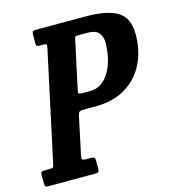

<svg xmlns="http://www.w3.org/2000/svg" viewBox="-159 -842 840 933"><g transform="rotate(-15 261.0 -375.0)"><path d="M200.5 -289.5 161 -103.5Q157.5 -88.5 161 -83.8Q164.5 -79 183.5 -79H205Q217.5 -79 221.2 -75.2Q225 -71.5 225 -58V-18Q225 -6.5 220.8 -3.2Q216.5 0 204.5 0H-29Q-40.5 0 -44.5 -2.5Q-48.5 -5 -48.5 -16.5V-59.5Q-48.5 -73.5 -44.2 -76.2Q-40 -79 -26.5 -79H-5Q14 -79 16 -85Q18 -91 21.5 -107L138.5 -651Q141.5 -664.5 137.8 -667.8Q134 -671 118 -671H106Q94.5 -671 91 -674.2Q87.5 -677.5 87.5 -688.5V-730.5Q87.5 -744 92.2 -747Q97 -750 110 -750H357.5Q467 -750 518.5 -717.8Q570 -685.5 570 -603.5Q570 -520.5 537.2 -455.2Q504.5 -390 441.8 -352.5Q379 -315 288.5 -315H231.5Q214 -315 208.8 -310Q203.5 -305 200.5 -289.5ZM246 -394H285Q326.5 -394 356.2 -422.5Q386 -451 402 -498.8Q418 -546.5 418 -603Q418 -635.5 401 -653.2Q384 -671 346 -671H300.5Q287 -671 284.2 -668Q281.5 -665 279 -653L228 -415.5Q225 -401.5 227.2 -397.8Q229.5 -394 246 -394Z"/></g></svg>

Font: Besley* Condensed Semi
Style: Italic
Weight: 600
Width: 3
Italic angle: -13°
Designer: Owen Earl
Foundry: indestructible type*
Version: Version 3.000; ttfautohint (v1.8.3)